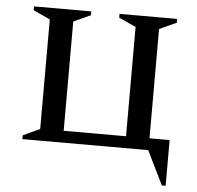

<svg xmlns="http://www.w3.org/2000/svg" viewBox="-51 -612 830 807"><g transform="rotate(5 364.0 -208.5)"><path d="M591 0H60V-16L131 -49V-511L60 -544V-560H302V-544L230 -511V-50H493V-511L421 -544V-560H664V-544L592 -511V-50H677V143H661Z"/></g></svg>

Font: Spectral SC Medium
Style: Regular
Weight: 500
Designer: Jean-Baptiste Levee
Foundry: Production Type
Version: Version 2.001